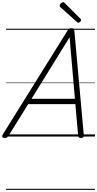

<svg xmlns="http://www.w3.org/2000/svg" viewBox="-57 -1279 910 1799"><path d="M-14 14Q-30 14 -35 5Q-40 -4 -31 -19L576 -993Q583 -1006 591 -1010.5Q599 -1015 613 -1015Q626 -1015 632 -1009.5Q638 -1004 640 -988L728 -14Q729 0 723 7Q717 14 702 14Q688 14 682.5 8.5Q677 3 675 -10L649 -303H207L24 -9Q15 5 7.5 9.5Q0 14 -14 14ZM238 -353H645L595 -930ZM677 -1066Q674 -1066 671 -1068Q668 -1070 664 -1073L510 -1211Q504 -1215 503 -1218Q502 -1221 502 -1226Q502 -1232 507.5 -1240Q513 -1248 521 -1253.5Q529 -1259 535 -1259Q540 -1259 543 -1256.5Q546 -1254 550 -1250L697 -1103Q701 -1099 702 -1096Q703 -1093 703 -1090Q703 -1084 694 -1075Q685 -1066 677 -1066ZM0 490H833V500H0ZM0 -20H833V0H0ZM0 -505H833V-500H0ZM0 -1010H833V-1000H0Z"/></svg>

Font: Playwrite TZ Guides
Style: Regular
Weight: 400
Designer: Veronika Burian, José Scaglione
Foundry: TypeTogether
Version: Version 1.003